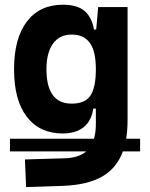

<svg xmlns="http://www.w3.org/2000/svg" viewBox="-20 -547 626 801"><path d="M21.5 84.5V31.7H372.1Q379.9 5.4 379.9 -30.3V-93.8H369.1Q361.3 -42 328.6 -16.1Q295.9 9.8 241.7 9.8Q145.5 9.8 92 -59.6Q38.6 -128.9 38.6 -258.3Q38.6 -386.7 92 -457Q145.5 -527.3 242.7 -527.3Q301.8 -527.3 332.3 -501.7Q362.8 -476.1 372.1 -423.8H381.3L389.6 -517.6H512.2V-45.9Q512.2 -3.4 506.3 31.7H564.5V84.5H492.7Q466.8 155.3 405 190.2Q343.3 225.1 240.2 228.5L88.9 233.4L84 118.2L250 113.3Q308.6 111.8 339.8 84.5ZM379.9 -258.3Q379.9 -333.5 354.7 -368.2Q329.6 -402.8 278.8 -402.8Q228.5 -402.8 201.2 -365Q173.8 -327.1 173.8 -258.3Q173.8 -114.7 278.8 -114.7Q335.4 -114.7 357.7 -148.9Q379.9 -183.1 379.9 -258.3Z"/></svg>

Font: Cascadia Mono PL
Style: Bold
Weight: 700
Monospace: yes
Designer: Aaron Bell
Foundry: Saja Typeworks
Version: Version 2404.023; ttfautohint (v1.8.4)